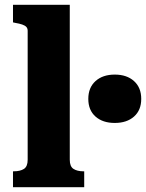

<svg xmlns="http://www.w3.org/2000/svg" viewBox="-20 -778 607 798"><path d="M270 -758V-114Q270 -86 285.5 -76Q301 -66 327 -66H330V0H34V-66H37Q64 -66 79.5 -76Q95 -86 95 -114V-650Q95 -660 89.5 -666Q84 -672 72.5 -676Q61 -680 43 -683L34 -685V-758ZM457 -267Q407 -267 377 -293.5Q347 -320 347 -367Q347 -414 377 -441Q407 -468 457 -468Q507 -468 537 -441Q567 -414 567 -367Q567 -320 537 -293.5Q507 -267 457 -267Z"/></svg>

Font: Roboto Serif 20pt
Style: Bold
Weight: 700
Version: Version 1.008